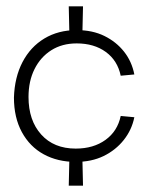

<svg xmlns="http://www.w3.org/2000/svg" viewBox="-20 -501 482 606"><path d="M219 10Q162 10 118 -14Q74 -38 49 -84Q24 -130 24 -193Q26 -257 51 -305Q76 -353 120 -379.5Q164 -406 222 -406Q272 -406 309.5 -387.5Q347 -369 371.5 -338Q396 -307 404 -266L361 -262Q351 -310 314 -337Q277 -364 222 -364Q176 -364 142 -342.5Q108 -321 89 -283Q70 -245 70 -195Q70 -121 110 -76.5Q150 -32 219 -32Q275 -32 313 -59.5Q351 -87 361 -135L404 -131Q396 -91 370.5 -59Q345 -27 307 -8.5Q269 10 219 10ZM197 85 199 -3H240L242 85ZM199 -393 197 -481H242L240 -393Z"/></svg>

Font: Darker Grotesque
Style: Regular
Weight: 400
Designer: Gabriel Lam
Foundry: TypeRant
Version: Version 1.000;gftools[0.9.28]